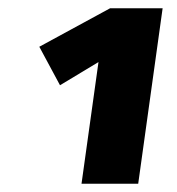

<svg xmlns="http://www.w3.org/2000/svg" viewBox="-20 -764 428 464"><path d="M373 -744 314 -320H177L218 -614L125 -558L75 -651L246 -744Z"/></svg>

Font: Fira Sans Black
Style: Italic
Weight: 900
Italic angle: -8°
Designer: Carrois Corporate & Edenspiekermann AG
Foundry: Carrois Corporate GbR & Edenspiekermann AG
Version: Version 4.203